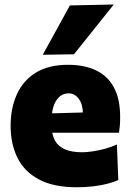

<svg xmlns="http://www.w3.org/2000/svg" viewBox="-20 -796 566 831"><path d="M312.5 14.5Q211.5 14.5 148.2 -19.5Q85 -53.5 55.5 -113.2Q26 -173 26 -251Q26 -328.5 53.2 -388.2Q80.5 -448 135.5 -481.8Q190.5 -515.5 274.5 -515.5Q346 -515.5 396.2 -491.2Q446.5 -467 473.2 -417.2Q500 -367.5 500 -289.5Q500 -269 498.8 -253Q497.5 -237 495 -221.5L337 -276.5Q338 -282.5 338.5 -289.2Q339 -296 339 -301.5Q339 -343.5 321.5 -367.8Q304 -392 276.5 -392Q256 -392 239.8 -379.2Q223.5 -366.5 213.8 -341.8Q204 -317 204 -280V-248.5Q204 -212.5 217.8 -187.8Q231.5 -163 260.5 -150Q289.5 -137 336 -137Q354 -137 380.2 -140.8Q406.5 -144.5 434.5 -152Q462.5 -159.5 486 -171L492 -16.5Q472.5 -8 446 -1Q419.5 6 386 10.2Q352.5 14.5 312.5 14.5ZM97 -221.5V-302.5L387.5 -310.5L495 -292.5V-221.5ZM165 -559Q194.5 -613 224 -666Q253.5 -719 282.5 -772.5L472.5 -776.5Q442.5 -739 413.2 -702.5Q384 -666 356 -630.8Q328 -595.5 300 -561Z"/></svg>

Font: Commissioner Thin ExtraBold
Style: Regular
Weight: 800
Version: Version 1.000